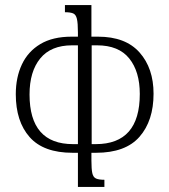

<svg xmlns="http://www.w3.org/2000/svg" viewBox="-20 -734 665 754"><path d="M357 -134H339V-104Q339 -70 342.5 -54Q346 -38 357 -33Q368 -28 390 -28V0H286V-134H265Q151 -134 96.5 -195.5Q42 -257 42 -364Q42 -430 66 -481Q90 -532 138.5 -561Q187 -590 261 -590H286V-607Q286 -643 282 -660Q278 -677 267 -681.5Q256 -686 235 -686V-714H339V-590H365Q473 -590 528 -528Q583 -466 583 -366Q583 -260 528 -197Q473 -134 357 -134ZM286 -168V-556H263Q180 -556 138 -504.5Q96 -453 96 -363Q96 -168 267 -168ZM340 -556V-168H356Q529 -168 529 -365Q529 -453 487.5 -504.5Q446 -556 361 -556Z"/></svg>

Font: Noto Serif Armenian SemiCondensed Light
Style: Regular
Weight: 300
Width: 4
Designer: Monotype Design Team
Foundry: Monotype Imaging Inc.
Version: Version 2.008; ttfautohint (v1.8.4.7-5d5b)